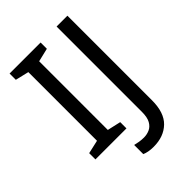

<svg xmlns="http://www.w3.org/2000/svg" viewBox="-258 -826 1129 1129"><g transform="rotate(-45 306.0 -262.0)"><path d="M298 0H40V-52L124 -71V-642L40 -662V-714H298V-662L214 -642V-71L298 -52ZM335 190Q311 190 293 186.5Q275 183 261 177V101Q277 105 295 108Q313 111 333 111Q358 111 380.5 101Q403 91 417 66Q431 41 431 -4V-714H521V-11Q521 92 470 141Q419 190 335 190Z"/></g></svg>

Font: Noto Sans Tagbanwa
Style: Regular
Weight: 400
Designer: Monotype Design Team
Foundry: Monotype Imaging Inc.
Version: Version 2.001; ttfautohint (v1.8.4.7-5d5b)